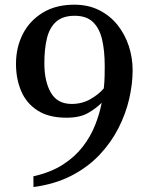

<svg xmlns="http://www.w3.org/2000/svg" viewBox="-20 -608 622 803"><path d="M120.1 174.3 119.6 129.4Q192.9 112.8 243.2 80.3Q293.5 47.9 326.2 5.4Q358.9 -37.1 377.7 -84.5Q396.5 -131.8 405.3 -178.2Q383.3 -155.8 348.9 -135.7Q314.5 -115.7 257.8 -115.7Q184.1 -115.7 137.2 -145.8Q90.3 -175.8 68.6 -227.1Q46.9 -278.3 46.9 -340.8Q46.9 -409.7 75.4 -465.6Q104 -521.5 158.7 -554.9Q213.4 -588.4 290.5 -588.4Q349.6 -588.4 395 -565.4Q440.4 -542.5 471.4 -503.7Q502.4 -464.8 518.6 -415.8Q534.7 -366.7 534.7 -314Q534.7 -256.8 520.3 -194.3Q505.9 -131.8 475.1 -71.5Q444.3 -11.2 395.8 40Q347.2 91.3 278.8 126.7Q210.4 162.1 120.1 174.3ZM279.8 -173.3Q323.2 -173.3 358.2 -193.4Q393.1 -213.4 414.1 -238.3Q417 -264.6 417.5 -288.6Q418 -312.5 418 -331.5Q418 -395.5 407 -442.6Q396 -489.7 368.7 -515.9Q341.3 -542 292.5 -542Q243.2 -542 215.3 -517.6Q187.5 -493.2 176.5 -448.7Q165.5 -404.3 165.5 -343.8Q165.5 -267.1 192.9 -220.2Q220.2 -173.3 279.8 -173.3Z"/></svg>

Font: Gelasio Medium
Style: Regular
Weight: 500
Designer: Eben Sorkin
Foundry: Eben Sorkin
Version: Version 1.008